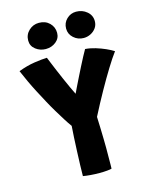

<svg xmlns="http://www.w3.org/2000/svg" viewBox="-126 -936 788 1015"><g transform="rotate(-15 268.0 -429.0)"><path d="M212.5 -280Q198.5 -299 182.8 -324.2Q167 -349.5 149.5 -378.5Q132 -407.5 114.8 -439.5Q97.5 -471.5 80.5 -504Q63.5 -536.5 48.5 -568.8Q33.5 -601 21 -630.5Q67 -648 109.5 -654.5Q152 -661 179 -661.5Q183 -652 191.2 -631.5Q199.5 -611 210.5 -585Q221.5 -559 233.5 -531.5Q245.5 -504 256.8 -479.5Q268 -455 276.5 -438.5Q281.5 -449.5 291.8 -470.5Q302 -491.5 314.8 -517.2Q327.5 -543 341 -569.5Q354.5 -596 366.2 -618.2Q378 -640.5 386 -654Q413.5 -652 441.5 -643.5Q469.5 -635 494.2 -624Q519 -613 536 -602Q514 -572.5 484.5 -524.8Q455 -477 421.5 -417.2Q388 -357.5 354 -291Q355.5 -263.5 356.2 -230.8Q357 -198 357.8 -168.5Q358.5 -139 358.5 -120.5Q358.5 -98.5 358.2 -74Q358 -49.5 358 -30.8Q358 -12 357.5 -7Q351.5 -4.5 332.5 -2.8Q313.5 -1 290.5 -1Q266 -1 241.8 -3Q217.5 -5 201 -8Q201 -33 202.2 -68.5Q203.5 -104 205 -143Q206.5 -182 208.5 -218Q210.5 -254 212.5 -280ZM186 -707.5Q155.5 -707.5 131.2 -726Q107 -744.5 107 -774.5Q107 -807 130.2 -829Q153.5 -851 185.5 -851Q221 -851 243.2 -829Q265.5 -807 265.5 -775Q265.5 -745.5 242 -726.5Q218.5 -707.5 186 -707.5ZM395 -712Q363.5 -712 340.2 -732.8Q317 -753.5 317 -784Q317 -815 338.8 -836Q360.5 -857 390.5 -857Q424.5 -857 449.2 -836.2Q474 -815.5 474 -783.5Q474 -762 462.5 -746Q451 -730 433 -721Q415 -712 395 -712Z"/></g></svg>

Font: Grandstander Thin
Style: Bold
Weight: 700
Version: Version 1.200